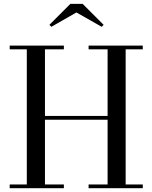

<svg xmlns="http://www.w3.org/2000/svg" viewBox="-20 -990 802 1010"><path d="M731 -750V-730.5H641V-19.5H731V0H446V-19.5H546V-360H216.5V-19.5H316V0H31V-19.5H121V-730.5H31V-750H316V-730.5H216.5V-380H546V-730.5H446V-750ZM250 -849 240 -859.5 350 -969.5H415L525 -859.5L515 -849L382 -924.5Z"/></svg>

Font: Bodoni Moda 11pt
Style: Regular
Weight: 400
Version: Version 2.004